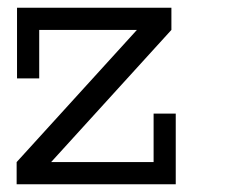

<svg xmlns="http://www.w3.org/2000/svg" viewBox="-20 -475 586 495"><path d="M433.1 0H22.9V-57.1L333 -397.9H81.1V-272.9H23.9V-455.1H421.9V-397.9L111.8 -57.1H376V-182.1H433.1Z"/></svg>

Font: Anonymous Pro
Style: Regular
Weight: 400
Monospace: yes
Designer: Mark Simonson
Version: Version 1.003